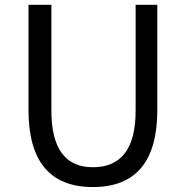

<svg xmlns="http://www.w3.org/2000/svg" viewBox="-20 -753 761 786"><path d="M96.7 -302.7V-733.4H190.4V-299.8Q190.4 -68.4 360.4 -68.4Q535.2 -68.4 535.2 -299.8V-733.4H624V-302.7Q624 12.7 360.4 12.7Q96.7 12.7 96.7 -302.7Z"/></svg>

Font: Bpmf Zihi Sans Regular
Style: Regular
Weight: 400
Foundry: But Ko
Version: Version 1.320